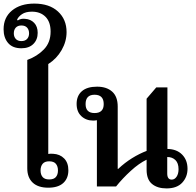

<svg xmlns="http://www.w3.org/2000/svg" viewBox="-36 -1039 1094 1070"><path d="M233 7Q176 7 146 -21.5Q116 -50 116 -101V-705Q171 -725 208.5 -763.5Q246 -802 246 -863Q246 -917 217.5 -945.5Q189 -974 142 -974Q107 -974 86.5 -960Q66 -946 59 -929L63 -925Q80 -937 104 -934Q135 -932 154.5 -911.5Q174 -891 174 -856Q174 -818 150 -794Q126 -770 83 -770Q34 -770 9 -799.5Q-16 -829 -16 -876Q-16 -942 31 -980.5Q78 -1019 155 -1019Q239 -1019 287 -975Q335 -931 335 -860Q335 -808 307.5 -760Q280 -712 233 -682V-181Q241 -183 260 -182Q298 -180 321.5 -156Q345 -132 345 -90Q345 -45 316.5 -19Q288 7 233 7ZM83 -810Q104 -810 115 -822Q126 -834 126 -853Q126 -873 115 -885Q104 -897 83 -897Q63 -897 52 -885Q41 -873 41 -853Q41 -834 52 -822Q63 -810 83 -810ZM238 -39Q264 -39 275.5 -52.5Q287 -66 287 -89Q287 -112 275.5 -126Q264 -140 238 -140Q213 -140 201.5 -126Q190 -112 190 -89Q190 -66 201.5 -52.5Q213 -39 238 -39Z M504 0V-369Q494 -367 483 -367Q444 -367 417.5 -391.5Q391 -416 391 -460Q391 -505 420 -530.5Q449 -556 505 -556Q558 -556 589 -528.5Q620 -501 620 -445V-98H623Q659 -132 700 -157.5Q741 -183 781 -198V-489L835 -552H897V-209Q949 -208 979 -177.5Q1009 -147 1009 -98Q1009 -53 979.5 -21Q950 11 892 11Q841 11 811 -14Q781 -39 781 -93V-149Q739 -129 693 -87Q647 -45 611 0ZM491 -409Q542 -409 542 -459Q542 -511 491 -511Q441 -511 441 -459Q441 -409 491 -409ZM921 -38Q937 -38 948 -54Q959 -70 959 -96Q959 -130 941.5 -147Q924 -164 896 -164V-72Q896 -38 921 -38Z"/></svg>

Font: Noto Serif Thai SemiBold
Style: Regular
Weight: 600
Designer: Monotype Design Team
Foundry: Monotype Imaging Inc.
Version: Version 2.001; ttfautohint (v1.8.4.7-5d5b)